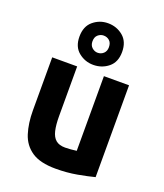

<svg xmlns="http://www.w3.org/2000/svg" viewBox="-146 -889 852 998"><g transform="rotate(20 280.0 -390.0)"><path d="M280 12Q194 12 147.5 -19.5Q101 -51 83.5 -106.5Q66 -162 66 -233V-526H204V-251Q204 -203 211.5 -171Q219 -139 237.5 -123.5Q256 -108 289 -108Q303 -108 320.5 -109.5Q338 -111 352 -113V-526H491V-18Q453 -8 398 2Q343 12 280 12ZM279 -562Q233 -562 197.5 -591Q162 -620 162 -676Q162 -733 197.5 -762.5Q233 -792 279 -792Q327 -792 362.5 -762.5Q398 -733 398 -676Q398 -620 362.5 -591Q327 -562 279 -562ZM279 -629Q298 -629 311.5 -641.5Q325 -654 325 -676Q325 -700 311.5 -712Q298 -724 279 -724Q262 -724 248 -712Q234 -700 234 -676Q234 -654 248 -641.5Q262 -629 279 -629Z"/></g></svg>

Font: Ubuntu Sans Mono
Style: Regular
Weight: 400
Monospace: yes
Designer: Dalton Maag Ltd
Foundry: Dalton Maag Ltd
Version: Version 1.006